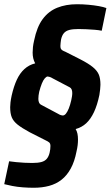

<svg xmlns="http://www.w3.org/2000/svg" viewBox="-22 -716 522 906"><path d="M137 170Q112 170 85.5 168Q59 166 36 161.5Q13 157 -2 153L21 45Q35 47 54 49Q73 51 93.5 52Q114 53 130 53Q157 53 173.5 48.5Q190 44 199 33Q208 22 212 5Q214 -4 215 -11.5Q216 -19 216 -27Q216 -39 210 -44Q204 -49 191 -55L118 -92Q81 -112 61 -128Q41 -144 33.5 -162.5Q26 -181 26 -210Q26 -220 27.5 -233Q29 -246 33 -265Q43 -309 57.5 -340Q72 -371 93.5 -390.5Q115 -410 144 -417Q138 -428 135 -440.5Q132 -453 132 -468Q132 -480 133.5 -494Q135 -508 139 -525Q152 -589 179.5 -626Q207 -663 248 -679.5Q289 -696 341 -696Q369 -696 396 -693.5Q423 -691 445 -687Q467 -683 480 -678L458 -571Q444 -574 425 -575.5Q406 -577 386 -578Q366 -579 348 -579Q321 -579 304.5 -574.5Q288 -570 279 -559Q270 -548 266 -529Q265 -521 264 -513.5Q263 -506 263 -499Q263 -491 265 -486.5Q267 -482 272.5 -478.5Q278 -475 286 -472L357 -436Q396 -416 416.5 -399Q437 -382 444.5 -363.5Q452 -345 452 -316Q452 -306 450.5 -294Q449 -282 447 -268Q437 -220 421.5 -187Q406 -154 385 -134.5Q364 -115 335 -107Q341 -97 343.5 -85Q346 -73 346 -57Q346 -45 344.5 -31.5Q343 -18 339 -1Q330 46 312 79Q294 112 268.5 132Q243 152 210 161Q177 170 137 170ZM274 -171Q282 -171 289 -179.5Q296 -188 302.5 -204Q309 -220 314 -242Q316 -251 317.5 -260Q319 -269 319 -277Q319 -287 316 -294Q313 -301 307 -304L227 -346Q219 -351 212.5 -353Q206 -355 203 -355Q197 -355 189.5 -346.5Q182 -338 175.5 -322Q169 -306 163 -283Q161 -274 160 -265.5Q159 -257 159 -249Q159 -239 162.5 -231.5Q166 -224 175 -220L252 -179Q260 -174 266 -172.5Q272 -171 274 -171Z"/></svg>

Font: Saira Condensed
Style: Bold Italic
Weight: 700
Width: 3
Italic angle: -12°
Designer: Hector Gatti with collaboration of the Omnibus-Type team
Foundry: Omnibus-Type
Version: Version 1.101